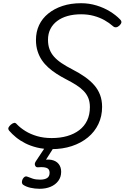

<svg xmlns="http://www.w3.org/2000/svg" viewBox="-20 -910 776 1196"><path d="M301 19Q251 19 210.5 9Q170 -1 137.5 -17.5Q105 -34 80 -54.5Q55 -75 37 -96Q29 -107 33 -115.5Q37 -124 47 -133Q59 -143 68 -144.5Q77 -146 85 -136Q107 -113 138.5 -93.5Q170 -74 211 -62Q252 -50 302 -50Q355 -50 398.5 -62.5Q442 -75 474 -99.5Q506 -124 523 -160Q540 -196 540 -243Q540 -275 530 -299.5Q520 -324 500.5 -344Q481 -364 454 -381Q427 -398 392 -416Q361 -432 333 -450Q305 -468 281.5 -489Q258 -510 241 -535Q224 -560 214 -591.5Q204 -623 204 -661Q204 -712 223.5 -753.5Q243 -795 280.5 -825.5Q318 -856 369.5 -873Q421 -890 485 -890Q535 -890 581 -876Q627 -862 664.5 -839Q702 -816 728 -789Q738 -779 736 -769.5Q734 -760 723 -750Q713 -741 703 -740Q693 -739 685 -746Q660 -768 630.5 -784.5Q601 -801 564.5 -811Q528 -821 485 -821Q439 -821 401.5 -810.5Q364 -800 336.5 -779.5Q309 -759 294 -729.5Q279 -700 279 -662Q279 -629 288.5 -603.5Q298 -578 316.5 -557Q335 -536 364 -516.5Q393 -497 432 -477Q475 -455 509 -431Q543 -407 567 -379.5Q591 -352 603.5 -318.5Q616 -285 616 -244Q616 -186 593 -137.5Q570 -89 527.5 -54Q485 -19 427.5 0Q370 19 301 19ZM227 266Q197 266 169 259.5Q141 253 123 240Q116 233 116.5 223Q117 213 122 204Q129 193 136 190Q143 187 152 191Q166 197 184.5 203Q203 209 230 209Q258 209 273.5 199Q289 189 289 166Q289 143 270.5 136Q252 129 220 132Q211 133 206.5 130.5Q202 128 199 122Q196 115 197 109Q198 103 203 95L272 -9H326L253 106L231 92Q272 80 301 86Q330 92 345.5 111.5Q361 131 361 160Q361 193 343 217Q325 241 295 253.5Q265 266 227 266Z"/></svg>

Font: Playwrite DK Loopet Light
Style: Regular
Weight: 300
Version: Version 1.003